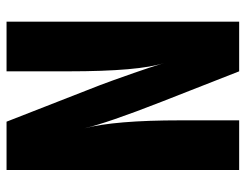

<svg xmlns="http://www.w3.org/2000/svg" viewBox="-100 -632 733 572"><g transform="rotate(90 266.0 -346.5)"><path d="M339 -693H487V0H343L250 -238Q234 -278 220.5 -315.5Q207 -353 198 -379Q189 -405 182.5 -424.5Q176 -444 172.5 -456Q169 -468 168 -470Q193 -395 193 -184V0H45V-693H193L284 -461Q347 -300 363 -231Q339 -322 339 -519Z"/></g></svg>

Font: Khand Black
Style: Regular
Weight: 900
Designer: Sanchit Sawaria and Jyotish Sonowal (Devanagari), Satya Rajpurohit (Latin)
Foundry: Indian Type Foundry
Version: Version 2.000;PS 1.0;hotconv 1.0.79;makeotf.lib2.5.61930